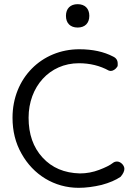

<svg xmlns="http://www.w3.org/2000/svg" viewBox="-20 -884 648 920"><path d="M352 -752C387 -752 408 -773 408 -808C408 -843 387 -864 352 -864C317 -864 296 -843 296 -808C296 -773 317 -752 352 -752ZM558 -37C570 -51 576 -64 576 -75C576 -92 558 -110 541 -110C534 -110 527 -108 522 -104C507 -92 484 -81 455 -70C426 -59 395 -53 363 -53C288 -55 229 -80 184 -129C139 -178 117 -241 117 -320C117 -468 217 -581 358 -581C411 -581 459 -569 501 -546C504 -545 508 -544 511 -544C521 -544 534 -552 541 -563C545 -567 544 -575 544 -579C544 -595 537 -606 522 -613C478 -636 424 -648 360 -648C180 -648 40 -510 40 -320C40 -256 54 -199 83 -148C139 -47 240 16 357 16C392 16 429 11 467 2C504 -8 535 -21 558 -37Z"/></svg>

Font: Dongle Light
Style: Regular
Weight: 300
Designer: Yanghee Ryu
Foundry: Yanghee Ryu
Version: Version 2.000